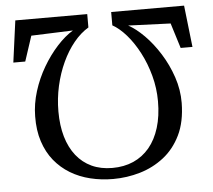

<svg xmlns="http://www.w3.org/2000/svg" viewBox="-53 -810 962 867"><g transform="rotate(-5 428.0 -376.0)"><path d="M812.5 -752.5 834 -563.5H780.5L745 -677.5L553 -685Q587.5 -666.5 624.8 -629Q662 -591.5 693.5 -541.2Q725 -491 744.5 -433.2Q764 -375.5 763.5 -316Q762.5 -230.5 733.5 -170.8Q704.5 -111 656 -73.2Q607.5 -35.5 548 -18Q488.5 -0.5 426 -0.5Q372 -0.5 322.8 -12.5Q273.5 -24.5 232.5 -49.2Q191.5 -74 161.2 -111.2Q131 -148.5 114.5 -199Q98 -249.5 99 -313Q99.5 -369.5 117.2 -426.2Q135 -483 164.5 -533.2Q194 -583.5 230 -623Q266 -662.5 302.5 -684.5L113.5 -677.5L76 -563.5H22L47.5 -752.5H373.5V-692Q337.5 -670.5 307 -633.2Q276.5 -596 253.8 -547Q231 -498 218.2 -441.2Q205.5 -384.5 205.5 -325.5Q205.5 -262 220.2 -211.2Q235 -160.5 263.5 -124.5Q292 -88.5 333 -69.5Q374 -50.5 426.5 -50.5Q479.5 -50.5 522 -69.2Q564.5 -88 594.8 -124.2Q625 -160.5 641.2 -213Q657.5 -265.5 657.5 -333Q657.5 -392 642.2 -448.8Q627 -505.5 601.5 -554.2Q576 -603 544.8 -638.8Q513.5 -674.5 482 -692V-752.5Z"/></g></svg>

Font: Merriweather 36pt
Style: Regular
Weight: 400
Designer: Eben Sorkin
Foundry: Eben Sorkin
Version: Version 2.100